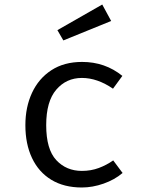

<svg xmlns="http://www.w3.org/2000/svg" viewBox="-20 -829 655 861"><path d="M347.2 -62.6Q387.7 -62.6 422.8 -75.6Q457.9 -88.7 487.7 -109.7L529.7 -53.3Q494.4 -23.1 444.6 -5.6Q394.9 11.8 347.2 11.8Q266.7 11.8 210 -22.8Q153.3 -57.4 123.6 -120.3Q93.8 -183.1 93.8 -267.7Q93.8 -348.7 123.6 -412.8Q153.3 -476.9 210.3 -514.1Q267.2 -551.3 348.2 -551.3Q451.3 -551.3 528.7 -488.7L486.7 -431.3Q416.4 -479.5 347.2 -479.5Q277.4 -479.5 232.3 -426.9Q187.2 -374.4 187.2 -267.7Q187.2 -159.5 232.3 -111Q277.4 -62.6 347.2 -62.6ZM438.5 -808.7 478.5 -734.9 264.1 -647.7 237.4 -693.8Z"/></svg>

Font: FiraCode Nerd Font
Style: Regular
Weight: 400
Designer: Carrois Corporate, Edenspiekermann AG, Nikita Prokopov
Foundry: Carrois Corporate, Edenspiekermann AG, Nikita Prokopov
Version: Version 6.002;Nerd Fonts 2.2.2